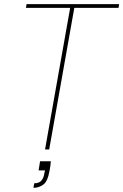

<svg xmlns="http://www.w3.org/2000/svg" viewBox="-20 -720 594 925"><path d="M197 0 318 -682H105L108 -700H554L551 -682H338L217 0ZM141 185 145 163Q169 163 180 149.5Q191 136 194 113L197 101H166L173 57H225Q224 69 222.5 80Q221 91 219 101Q210 154 188.5 169.5Q167 185 141 185Z"/></svg>

Font: DM Sans 18pt Thin
Style: Italic
Weight: 250
Italic angle: -10°
Designer: Colophon Foundry, Jonny Pinhorn
Foundry: Colophon Foundry
Version: Version 4.004;gftools[0.9.30]